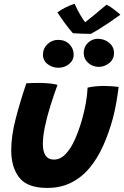

<svg xmlns="http://www.w3.org/2000/svg" viewBox="-20 -942 642 992"><path d="M530 -917.5Q542.5 -912.5 558.2 -901.2Q574 -890 586.5 -879.5Q599 -869 602 -866Q574 -845.5 543.5 -825Q513 -804.5 487.5 -789Q462 -773.5 449.5 -767Q430 -767 401.2 -768Q372.5 -769 356.5 -770.5Q336.5 -793.5 317 -819.8Q297.5 -846 276.5 -878Q291 -889 317.5 -902.8Q344 -916.5 365.5 -922.5Q378 -893.5 394.5 -865.5Q411 -837.5 420 -827Q434 -838 466.8 -864.5Q499.5 -891 530 -917.5ZM490.5 -596.5Q458.5 -596.5 435.5 -617.2Q412.5 -638 412.5 -669Q412.5 -699.5 434 -720.5Q455.5 -741.5 485.5 -741.5Q519.5 -741.5 544.2 -720.8Q569 -700 569 -668.5Q569 -635.5 544.2 -616Q519.5 -596.5 490.5 -596.5ZM281.5 -592Q250.5 -592 226.2 -610.5Q202 -629 202 -659Q202 -691.5 225.2 -713.8Q248.5 -736 280.5 -736Q316 -736 338.2 -713.8Q360.5 -691.5 360.5 -660Q360.5 -630.5 337 -611.2Q313.5 -592 281.5 -592ZM432.5 -489Q446 -493 470.2 -495.5Q494.5 -498 516.5 -498Q535 -498 557.2 -496.5Q579.5 -495 593 -493Q588 -452.5 580.8 -411.2Q573.5 -370 563 -330Q543 -256.5 514 -191.2Q485 -126 444.5 -76.5Q404 -27 349.2 1Q294.5 29 224 29Q121.5 29 79.8 -24.2Q38 -77.5 38 -166Q38 -240 61.5 -330.2Q85 -420.5 116 -511.5Q129.5 -512.5 150.8 -513.2Q172 -514 189.5 -513.5Q214.5 -513 239 -510.5Q263.5 -508 277 -503.5Q258.5 -453 241 -397.2Q223.5 -341.5 212.5 -289.8Q201.5 -238 201.5 -199Q201.5 -117.5 258.5 -117.5Q291.5 -117.5 318.5 -145.5Q345.5 -173.5 366.8 -221Q388 -268.5 404.5 -326.5Q416.5 -370 423.8 -411Q431 -452 432.5 -489Z"/></svg>

Font: Grandstander
Style: Bold Italic
Weight: 700
Italic angle: -15°
Designer: Tyler Finck
Foundry: Etcetera Type Co
Version: Version 1.200; ttfautohint (v1.8.3)